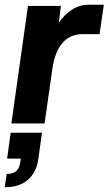

<svg xmlns="http://www.w3.org/2000/svg" viewBox="-43 -521 458 810"><path d="M5 0 75 -496H214L205 -425Q229 -460 261 -480.5Q293 -501 330 -501H395L377 -377H305Q253 -377 220.5 -339.5Q188 -302 178 -231L145 0ZM-23 269 -15 213Q35 213 42 167L45 148H-13L2 39H134L119 148Q112 204 76 236.5Q40 269 -23 269Z"/></svg>

Font: Host Grotesk ExtraBold
Style: Italic
Weight: 800
Italic angle: -8°
Designer: Doğukan Karapınar
Foundry: Element Type
Version: Version 1.003; ttfautohint (v1.8.4.7-5d5b)